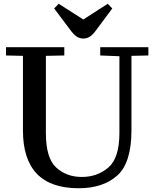

<svg xmlns="http://www.w3.org/2000/svg" viewBox="-20 -991 817 1021"><path d="M12 -740H322V-696L224 -694V-284Q224 -150 279 -100Q334 -50 415 -50Q498 -50 556.5 -100.5Q615 -151 615 -284V-692L513 -696V-740H769V-696L679 -694V-298Q679 -125 603.5 -57.5Q528 10 398 10Q102 10 102 -298V-694L12 -696ZM423 -786Q403 -786 387 -797Q371 -808 353 -833L268 -946L292 -971L422 -888H424L553 -971L577 -946L493 -833Q475 -808 459 -797Q443 -786 423 -786Z"/></svg>

Font: Minipax
Style: Bold
Weight: 500
Designer: Raphaël Ronot, Igor Stepanchenko (Cyrillic)
Foundry: steppetype
Version: Version 1.002